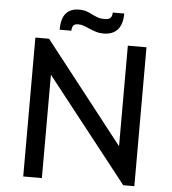

<svg xmlns="http://www.w3.org/2000/svg" viewBox="-58 -912 865 964"><g transform="rotate(5 375.0 -429.5)"><path d="M95 -700H164L561 -193V-700H655V0H599L189 -521V0H95ZM434 -750Q413 -750 395.5 -755.5Q378 -761 363 -767.5Q348 -774 334 -779.5Q320 -785 305 -785Q285 -785 278.5 -775.5Q272 -766 272 -750H213Q213 -807 236 -833Q259 -859 302 -859Q324 -859 339.5 -853.5Q355 -848 368.5 -841Q382 -834 396.5 -828.5Q411 -823 431 -823Q454 -823 462.5 -832Q471 -841 471 -859H529Q529 -805 504.5 -777.5Q480 -750 434 -750Z"/></g></svg>

Font: Tilda Sans Medium
Style: Regular
Weight: 500
Designer: ParaType Ltd
Foundry: ParaType Ltd
Version: Version 1.009